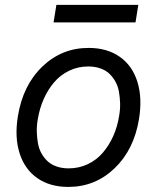

<svg xmlns="http://www.w3.org/2000/svg" viewBox="-20 -747 637 779"><path d="M257.1 11.4Q182.5 11.4 131.4 -24.3Q80.3 -60 59.5 -125.2Q38.7 -190.3 52.6 -275.6Q72.8 -400.9 151.6 -476.7Q230.5 -552.6 339.5 -552.6Q414.1 -552.6 465.4 -516.9Q516.7 -481.2 537.3 -415.5Q557.9 -349.8 544 -264.2Q523.8 -139.9 445 -64.3Q366.1 11.4 257.1 11.4ZM258.5 -63.9Q300.4 -63.9 336.3 -81Q372.2 -98 397.4 -127.7Q422.6 -157.3 439.5 -195Q456.3 -232.6 463.1 -275.6Q468 -302.2 467.3 -327.4Q466.6 -352.6 462.5 -375.2Q458.5 -397.7 448 -416.4Q437.5 -435 422.8 -448.7Q408 -462.4 386.4 -469.8Q364.7 -477.3 338.1 -477.3Q296.2 -477.3 260.3 -459.9Q224.4 -442.5 199.2 -412.6Q174 -382.8 157.3 -345Q140.6 -307.2 133.5 -264.2Q128.6 -237.6 129.3 -212.4Q130 -187.1 134.1 -165Q138.1 -142.8 148.6 -124.1Q159.1 -105.5 173.8 -92.2Q188.6 -78.8 210.2 -71.4Q231.9 -63.9 258.5 -63.9ZM541.2 -727.3 529.8 -656.2H197.4L208.8 -727.3Z"/></svg>

Font: Karasuma Gothic
Style: Italic
Weight: 400
Italic angle: -9.39999°
Designer: Rasmus Andersson / Ryoko Nishizuka
Foundry: Genbu
Version: Version 1.00